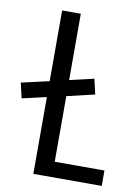

<svg xmlns="http://www.w3.org/2000/svg" viewBox="-127 -755 586 810"><g transform="rotate(10 166.5 -350.0)"><path d="M73 0V-329L-31 -305L-46 -370L73 -397V-700H153V-416L257 -440L272 -375L153 -347V-66H366V0Z"/></g></svg>

Font: Homenaje
Style: Regular
Weight: 400
Designer: Constanza Artigas Preller, Agustina Mingote
Foundry: Constanza Artigas Preller, Agustina Mingote
Version: Version 1.100